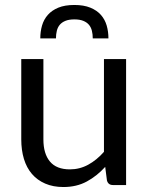

<svg xmlns="http://www.w3.org/2000/svg" viewBox="-20 -744 598 772"><path d="M487 -506.5V0H434Q415 0 410 -18.5L403 -73Q370 -36.5 329 -14.2Q288 8 235 8Q193.5 8 161.8 -5.8Q130 -19.5 108.5 -44.5Q87 -69.5 76.2 -105Q65.5 -140.5 65.5 -183.5V-506.5H154.5V-183.5Q154.5 -126 180.8 -94.5Q207 -63 261 -63Q300.5 -63 334.8 -81.8Q369 -100.5 398 -133.5V-506.5ZM279 -724Q317 -724 343.2 -713.2Q369.5 -702.5 385.8 -684Q402 -665.5 409 -641.2Q416 -617 416 -589.5H353Q353 -606 349.5 -620.2Q346 -634.5 337.5 -644.5Q329 -654.5 314.8 -660.2Q300.5 -666 279 -666Q257.5 -666 243.2 -660.2Q229 -654.5 220.5 -644.5Q212 -634.5 208.5 -620.2Q205 -606 205 -589.5H142Q142 -617 149 -641.2Q156 -665.5 172.2 -684Q188.5 -702.5 214.5 -713.2Q240.5 -724 279 -724Z"/></svg>

Font: Lato-Regular
Style: Regular
Weight: 400
Designer: Lukasz Dziedzic with Adam Twardoch and Botio Nikoltchev
Foundry: tyPoland Lukasz Dziedzic
Version: Version 2.015; 2015-08-06; http://www.latofonts.com/